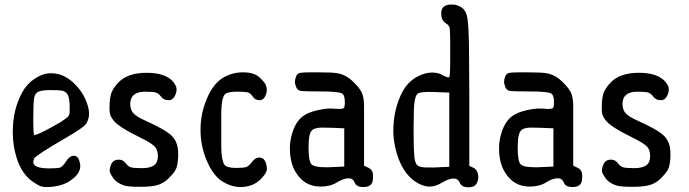

<svg xmlns="http://www.w3.org/2000/svg" viewBox="-20 -793 2923 814"><path d="M121.1 -106.4Q121.1 -79.1 188.5 -79.1Q225.6 -79.1 235.8 -83Q246.1 -86.9 260.7 -109.9Q275.4 -132.8 293.9 -132.8Q312.5 -131.8 318.4 -103.5Q320.3 -96.7 320.3 -88.9Q320.3 -51.8 267.6 -20.5Q229.5 0 176.8 0Q166 0 155.8 -2.4Q145.5 -4.9 122.1 -20.5Q72.3 -53.7 50.8 -123Q34.2 -173.8 34.2 -233.4Q34.2 -329.1 74.2 -401.4Q93.8 -437.5 127.9 -460Q162.1 -482.4 195.3 -482.4H198.2Q255.9 -482.4 304.7 -428.7Q337.9 -392.6 351.6 -346.7Q357.4 -329.1 357.4 -309.1Q357.4 -289.1 345.7 -268.6Q333 -251 261.7 -210Q131.8 -134.8 125 -121.1Q121.1 -113.3 121.1 -106.4ZM245.1 -408.2Q232.4 -411.1 196.3 -411.1Q160.2 -411.1 144 -404.8Q127.9 -398.4 124.5 -376Q121.1 -353.5 121.1 -289.1Q121.1 -224.6 125 -220.7H126Q142.6 -220.7 235.4 -274.4Q259.8 -290 267.6 -297.9Q275.4 -304.7 275.4 -322.3V-343.8Q274.4 -380.9 266.1 -393.1Q257.8 -405.3 245.1 -408.2Z M706.1 -48.8Q680.7 -18.6 648.4 -8.8Q625 -1 573.7 -1Q522.5 -1 505.9 -6.8Q474.6 -17.6 461.4 -36.1Q448.2 -54.7 445.8 -63.5Q443.4 -72.3 448.2 -87.9Q456.1 -116.2 483.4 -116.2Q501 -116.2 511.7 -102.1Q522.5 -87.9 534.2 -84Q545.9 -80.1 581.5 -80.1Q617.2 -80.1 633.8 -92.8Q649.4 -104.5 649.4 -130.9Q649.4 -157.2 636.7 -170.9Q624 -185.5 576.2 -209Q479.5 -255.9 460 -284.2Q448.2 -299.8 446.3 -310.1Q444.3 -320.3 444.3 -332Q444.3 -377 451.7 -397.5Q459 -418 478.5 -439.5Q517.6 -484.4 601.6 -484.4Q683.6 -484.4 715.8 -444.3Q726.6 -429.7 727.5 -421.9Q730.5 -410.2 725.6 -396.5Q715.8 -368.2 695.3 -368.2Q673.8 -368.2 663.1 -382.8Q652.3 -397.5 640.1 -400.9Q627.9 -404.3 595.7 -404.3Q563.5 -404.3 547.9 -391.1Q532.2 -377.9 532.2 -352.5Q532.2 -327.1 545.9 -312.5Q559.6 -297.9 594.7 -282.2Q686.5 -241.2 710.9 -214.4Q735.4 -187.5 735.4 -143.6V-126Q733.4 -95.7 728 -81.1Q722.7 -66.4 706.1 -48.8Z M1000 0Q961.9 0 923.3 -23.4Q884.8 -46.9 857.4 -109.9Q830.1 -172.9 830.1 -242.2Q830.1 -311.5 856.9 -374.5Q883.8 -437.5 923.3 -461.9Q962.9 -486.3 1009.8 -486.3Q1010.7 -486.3 1011.7 -486.3Q1056.6 -486.3 1079.6 -465.3Q1102.5 -444.3 1106.9 -432.6Q1111.3 -420.9 1111.3 -411.6Q1111.3 -402.3 1107.4 -391.6Q1098.6 -368.2 1080.1 -368.2Q1061.5 -368.2 1051.8 -383.3Q1042 -398.4 1029.8 -401.4Q1017.6 -404.3 984.4 -404.3Q951.2 -404.3 937.5 -396.5Q918 -385.7 918 -304.7V-180.7Q918 -99.6 937.5 -88.9Q951.2 -81.1 982.4 -81.1Q1013.7 -81.1 1024.4 -85Q1035.2 -88.9 1048.8 -106.9Q1062.5 -125 1079.1 -125Q1101.6 -125 1108.4 -97.7Q1111.3 -85.9 1111.3 -81.1V-73.2Q1110.4 -64.5 1102.5 -53.7Q1065.4 0 1000 0Z M1381.8 -333 1418 -331.1Q1430.7 -331.1 1436.5 -334Q1442.4 -336.9 1441.9 -363.8Q1441.4 -390.6 1428.7 -397.5Q1411.1 -405.3 1338.4 -405.3Q1265.6 -405.3 1252 -408.2Q1238.3 -412.1 1234.4 -427.7Q1229.5 -439.5 1230.5 -448.2Q1230.5 -457 1235.4 -468.8Q1240.2 -482.4 1253.9 -484.4Q1266.6 -486.3 1297.9 -486.3H1330.1Q1391.6 -486.3 1411.1 -482.4Q1450.2 -475.6 1483.4 -440.4Q1510.7 -413.1 1517.1 -392.1Q1523.4 -371.1 1523.4 -342.8V-90.8Q1529.3 -87.9 1542.5 -81.5Q1555.7 -75.2 1559.6 -62.5Q1562.5 -52.7 1561.5 -42Q1561.5 -31.2 1558.6 -20.5Q1550.8 0 1520.5 0Q1491.2 0 1483.9 -18.6Q1476.6 -37.1 1459 -37.1Q1458 -37.1 1457 -37.1Q1436.5 -37.1 1408.2 -19.5Q1379.9 -2 1338.9 -2Q1271.5 -2 1235.4 -60.5Q1209 -100.6 1209 -165Q1209 -194.3 1217.8 -224.6Q1232.4 -276.4 1263.7 -299.8Q1284.2 -315.4 1319.8 -324.2Q1355.5 -333 1381.8 -333ZM1439.5 -249Q1377.9 -252 1345.7 -252Q1313.5 -252 1302.7 -240.2Q1288.1 -227.5 1288.1 -168Q1288.1 -108.4 1300.8 -96.2Q1313.5 -84 1358.4 -84H1375L1439.5 -86.9Z M1884.8 -773.4Q1884.8 -773.4 1902.3 -773.4Q1914.1 -773.4 1931.6 -764.6Q1949.2 -755.9 1957 -734.4Q1968.8 -706.1 1968.8 -538.1Q1969.7 -477.5 1969.7 -383.8V-89.8Q1974.6 -87.9 1988.3 -81.1Q2007.8 -70.3 2007.8 -41Q2007.8 -30.3 2002.9 -19.5Q1995.1 1 1966.3 1Q1937.5 1 1929.7 -17.6Q1921.9 -36.1 1904.3 -36.1Q1903.3 -36.1 1902.3 -36.1Q1882.8 -36.1 1854.5 -19Q1826.2 -2 1801.8 -2Q1800.8 -2 1798.8 -2Q1774.4 -2 1743.2 -21.5Q1680.7 -61.5 1656.2 -165Q1647.5 -205.1 1647.5 -236.3Q1647.5 -331.1 1686.5 -404.3Q1713.9 -455.1 1765.6 -475.6Q1789.1 -485.4 1812.5 -485.4Q1835.9 -485.4 1852.1 -476.6Q1868.2 -467.8 1876 -465.8Q1883.8 -463.9 1884.8 -465.8Q1888.7 -473.6 1888.7 -537.1V-617.2Q1888.7 -671.9 1884.8 -679.7Q1880.9 -687.5 1873 -692.4Q1850.6 -704.1 1850.6 -736.8Q1850.6 -769.5 1884.8 -773.4ZM1884.8 -85.9V-400.4Q1823.2 -403.3 1796.9 -403.3Q1770.5 -403.3 1754.9 -398.4Q1734.4 -391.6 1734.4 -307.6Q1733.4 -281.2 1733.4 -244.1Q1733.4 -164.1 1736.8 -128.4Q1740.2 -92.8 1756.8 -87.9Q1769.5 -83 1789.1 -83H1821.3Q1841.8 -84 1884.8 -85.9Z M2268.6 -333 2304.7 -331.1Q2317.4 -331.1 2323.2 -334Q2329.1 -336.9 2328.6 -363.8Q2328.1 -390.6 2315.4 -397.5Q2297.9 -405.3 2225.1 -405.3Q2152.3 -405.3 2138.7 -408.2Q2125 -412.1 2121.1 -427.7Q2116.2 -439.5 2117.2 -448.2Q2117.2 -457 2122.1 -468.8Q2127 -482.4 2140.6 -484.4Q2153.3 -486.3 2184.6 -486.3H2216.8Q2278.3 -486.3 2297.9 -482.4Q2336.9 -475.6 2370.1 -440.4Q2397.5 -413.1 2403.8 -392.1Q2410.2 -371.1 2410.2 -342.8V-90.8Q2416 -87.9 2429.2 -81.5Q2442.4 -75.2 2446.3 -62.5Q2449.2 -52.7 2448.2 -42Q2448.2 -31.2 2445.3 -20.5Q2437.5 0 2407.2 0Q2377.9 0 2370.6 -18.6Q2363.3 -37.1 2345.7 -37.1Q2344.7 -37.1 2343.8 -37.1Q2323.2 -37.1 2294.9 -19.5Q2266.6 -2 2225.6 -2Q2158.2 -2 2122.1 -60.5Q2095.7 -100.6 2095.7 -165Q2095.7 -194.3 2104.5 -224.6Q2119.1 -276.4 2150.4 -299.8Q2170.9 -315.4 2206.5 -324.2Q2242.2 -333 2268.6 -333ZM2326.2 -249Q2264.6 -252 2232.4 -252Q2200.2 -252 2189.5 -240.2Q2174.8 -227.5 2174.8 -168Q2174.8 -108.4 2187.5 -96.2Q2200.2 -84 2245.1 -84H2261.7L2326.2 -86.9Z M2793 -48.8Q2767.6 -18.6 2735.4 -8.8Q2711.9 -1 2660.6 -1Q2609.4 -1 2592.8 -6.8Q2561.5 -17.6 2548.3 -36.1Q2535.2 -54.7 2532.7 -63.5Q2530.3 -72.3 2535.2 -87.9Q2543 -116.2 2570.3 -116.2Q2587.9 -116.2 2598.6 -102.1Q2609.4 -87.9 2621.1 -84Q2632.8 -80.1 2668.5 -80.1Q2704.1 -80.1 2720.7 -92.8Q2736.3 -104.5 2736.3 -130.9Q2736.3 -157.2 2723.6 -170.9Q2710.9 -185.5 2663.1 -209Q2566.4 -255.9 2546.9 -284.2Q2535.2 -299.8 2533.2 -310.1Q2531.2 -320.3 2531.2 -332Q2531.2 -377 2538.6 -397.5Q2545.9 -418 2565.4 -439.5Q2604.5 -484.4 2688.5 -484.4Q2770.5 -484.4 2802.7 -444.3Q2813.5 -429.7 2814.5 -421.9Q2817.4 -410.2 2812.5 -396.5Q2802.7 -368.2 2782.2 -368.2Q2760.7 -368.2 2750 -382.8Q2739.3 -397.5 2727.1 -400.9Q2714.8 -404.3 2682.6 -404.3Q2650.4 -404.3 2634.8 -391.1Q2619.1 -377.9 2619.1 -352.5Q2619.1 -327.1 2632.8 -312.5Q2646.5 -297.9 2681.6 -282.2Q2773.4 -241.2 2797.9 -214.4Q2822.3 -187.5 2822.3 -143.6V-126Q2820.3 -95.7 2814.9 -81.1Q2809.6 -66.4 2793 -48.8Z"/></svg>

Font: Semi-Sweet
Style: Book
Weight: 400
Designer: Walter E Stewart
Version: 0.5